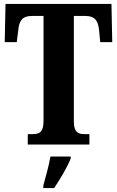

<svg xmlns="http://www.w3.org/2000/svg" viewBox="-20 -734 595 975"><path d="M121 0H434V-53H409C377 -53 355 -61 355 -118V-653H414C464 -653 478 -626 483 -582L489 -520H550L546 -714H8L4 -520H65L73 -582C77 -626 92 -653 141 -653H201V-119C201 -61 178 -53 146 -53H121ZM200 208V221H255C284 178 323 113 339 71V61H236C229 105 211 168 200 208Z"/></svg>

Font: Noto Serif Hebrew ExtraCondensed ExtraBold
Style: Regular
Weight: 800
Width: 2
Designer: Monotype Design Team
Foundry: Monotype Imaging Inc.
Version: Version 2.004